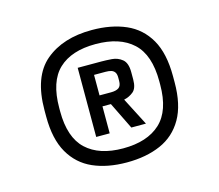

<svg xmlns="http://www.w3.org/2000/svg" viewBox="-75 -936 754 660"><g transform="rotate(-15 302.0 -605.5)"><path d="M301 -370Q232 -370 181 -392.5Q130 -415 101.5 -464.5Q73 -514 73 -594V-616Q73 -736 135.5 -788.5Q198 -841 301 -841Q370 -841 421.5 -818.5Q473 -796 501.5 -746.5Q530 -697 530 -616V-594Q530 -514 501.5 -464.5Q473 -415 421.5 -392.5Q370 -370 301 -370ZM301 -420Q387 -420 433.5 -463Q480 -506 480 -599V-611Q480 -705 433.5 -748Q387 -791 301 -791Q215 -791 169.5 -748Q124 -705 124 -611V-599Q124 -506 170 -463Q216 -420 301 -420ZM221 -482V-728H305Q321 -728 342 -726.5Q363 -725 379 -712Q395 -699 395 -666V-640Q395 -609 380.5 -597Q366 -585 347 -581L398 -482H346L299 -578H269V-482ZM269 -617H310Q328 -617 337.5 -623.5Q347 -630 347 -648V-660Q347 -672 342.5 -678.5Q338 -685 330 -687.5Q322 -690 310 -690H269Z"/></g></svg>

Font: Matangi Black
Style: Regular
Weight: 900
Designer: Prashant Pant
Foundry: The Graphic Ant
Version: Version 3.002